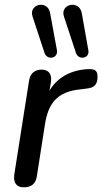

<svg xmlns="http://www.w3.org/2000/svg" viewBox="-20 -792 436 819"><path d="M81 7C114 7 132 -8 137 -39L172 -263C186 -350 223 -402 325 -411L348 -414C382 -417 396 -431 396 -465C396 -489 387 -499 355 -497C285 -494 225 -463 191 -405L197 -440C203 -475 188 -495 158 -495C128 -495 109 -479 104 -448L41 -48C36 -13 50 7 81 7ZM253 -721 304 -566C315 -534 363 -542 357 -577L329 -735C319 -795 234 -775 253 -721ZM119 -721 170 -566C181 -534 228 -542 223 -577L194 -735C185 -795 100 -775 119 -721Z"/></svg>

Font: SN Pro Medium
Style: Italic
Weight: 400
Italic angle: -9°
Designer: Tobias Whetton
Foundry: Supernotes
Version: Version 1.001;Glyphs 3.2 (3249)